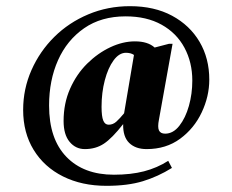

<svg xmlns="http://www.w3.org/2000/svg" viewBox="-20 -592 753 622"><path d="M325 10Q245 10 184 -20.5Q123 -51 89 -106.5Q55 -162 55 -236Q55 -304 82 -365Q109 -426 156 -472.5Q203 -519 266 -545.5Q329 -572 401 -572Q480 -572 537.5 -541Q595 -510 626.5 -456.5Q658 -403 658 -334Q658 -280 633.5 -228Q609 -176 563.5 -142.5Q518 -109 455 -109Q419 -109 398.5 -129Q378 -149 379 -190Q343 -144 316.5 -126.5Q290 -109 255 -109Q225 -109 205.5 -132.5Q186 -156 186 -200Q186 -257 207 -304.5Q228 -352 262.5 -386Q297 -420 337.5 -439Q378 -458 417 -458Q459 -458 481 -438L527 -450H539L495 -205Q490 -180 495 -169.5Q500 -159 515 -159Q541 -159 561 -184.5Q581 -210 592 -249Q603 -288 603 -331Q603 -390 577.5 -437.5Q552 -485 503.5 -512Q455 -539 387 -539Q308 -539 252.5 -500.5Q197 -462 168 -397Q139 -332 139 -250Q139 -142 195 -84Q251 -26 349 -26Q404 -26 446.5 -37Q489 -48 525 -71L537 -48Q492 -20 443 -5Q394 10 325 10ZM309 -246Q309 -215 314.5 -201.5Q320 -188 332 -188Q346 -188 357 -198Q368 -208 382 -225L414 -414Q404 -421 388 -421Q366 -421 348 -396.5Q330 -372 319.5 -332Q309 -292 309 -246Z"/></svg>

Font: Spectral SC ExtraBold
Style: Regular
Weight: 800
Designer: Jean-Baptiste Levee
Foundry: Production Type
Version: Version 2.001